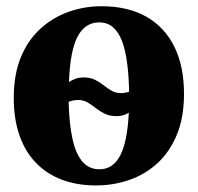

<svg xmlns="http://www.w3.org/2000/svg" viewBox="-20 -568 618 600"><path d="M280 11.5Q220 11.5 172.5 -6.8Q125 -25 91.5 -60Q58 -95 40.5 -146Q23 -197 23 -262Q23 -335.5 45.2 -389.2Q67.5 -443 106.2 -478.2Q145 -513.5 194.2 -531Q243.5 -548.5 297.5 -548.5Q379 -548.5 436.5 -516.2Q494 -484 524.5 -422.8Q555 -361.5 555 -274.5Q555 -200.5 532.5 -146.5Q510 -92.5 471.5 -57.5Q433 -22.5 383.5 -5.5Q334 11.5 280 11.5ZM291 -39Q333 -39 355.5 -81.8Q378 -124.5 382.5 -216Q375 -210.5 365.2 -207.8Q355.5 -205 344.5 -205Q322.5 -205 307 -212.8Q291.5 -220.5 279.2 -230.2Q267 -240 254 -247.8Q241 -255.5 224 -255.5Q216 -255.5 208.8 -254Q201.5 -252.5 194.5 -250Q196 -185 205.8 -137.5Q215.5 -90 236.2 -64.5Q257 -39 291 -39ZM358.5 -277Q365 -277 371.2 -278.2Q377.5 -279.5 383.5 -281.5Q382.5 -331.5 377.2 -371.5Q372 -411.5 361.2 -439.8Q350.5 -468 333 -483Q315.5 -498 290 -498Q245.5 -498 222.2 -453.2Q199 -408.5 195.5 -311.5Q205 -318 216.2 -322Q227.5 -326 241 -326Q262.5 -326 277.2 -318.5Q292 -311 304 -301.5Q316 -292 328.8 -284.5Q341.5 -277 358.5 -277Z"/></svg>

Font: Merriweather 72pt ExtraBold
Style: Regular
Weight: 800
Version: Version 2.100